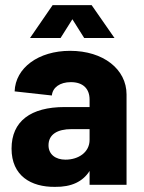

<svg xmlns="http://www.w3.org/2000/svg" viewBox="-20 -720 561 748"><path d="M329 -332V-303H232C100 -303 25 -248 25 -141C25 -35 101 9 194 8C259 9 303 -13 329 -54V0H473V-352C473 -450 383 -522 253 -522C129 -522 40 -455 37 -364L182 -348C185 -379 213 -400 256 -400C304 -400 329 -374 329 -332ZM97 -572H216L262 -645L308 -572H426L337 -700H185ZM169 -154C169 -196 203 -217 259 -217H329V-175C329 -127 286 -98 235 -98C197 -98 169 -118 169 -154Z"/></svg>

Font: Vanilla Cream Black
Style: Regular
Weight: 900
Designer: Jeremy Tribby, Jinavaṁso
Foundry: Tribby Type
Version: Version 1.422;Glyphs 3.1.2 (3151)